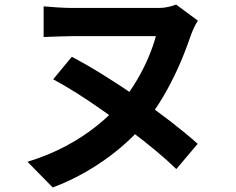

<svg xmlns="http://www.w3.org/2000/svg" viewBox="-20 -758 1040 845"><path d="M851 -667Q843 -655 834.5 -637.5Q826 -620 819 -600Q792 -521 761.5 -454.5Q731 -388 697.5 -331.5Q664 -275 625 -225Q573 -160 505.5 -104Q438 -48 363 -4.5Q288 39 212 67L101 -46Q192 -74 268.5 -114.5Q345 -155 407 -205Q469 -255 516 -309Q553 -355 583 -406Q613 -457 634 -507Q655 -557 666 -599Q653 -599 627.5 -599Q602 -599 568.5 -599Q535 -599 498 -599Q461 -599 424.5 -599Q388 -599 356 -599Q324 -599 301 -599Q281 -599 256.5 -598Q232 -597 209 -596.5Q186 -596 172 -595V-730Q194 -728 231 -725.5Q268 -723 301 -723Q324 -723 357.5 -723Q391 -723 429.5 -723Q468 -723 507.5 -723Q547 -723 582 -723Q617 -723 643 -723Q669 -723 680 -723Q700 -723 720.5 -727.5Q741 -732 755 -738ZM296 -508Q363 -473 439 -425.5Q515 -378 591 -325.5Q667 -273 734 -221Q801 -169 850 -125L756 -14Q718 -51 666.5 -94Q615 -137 556.5 -181Q498 -225 438 -267.5Q378 -310 320.5 -346.5Q263 -383 214 -409Z"/></svg>

Font: Noto Sans SC
Style: Bold
Weight: 700
Designer: Ryoko NISHIZUKA  (kana, bopomofo & ideographs); Paul D. Hunt (Latin, Greek & Cyrillic); Sandoll Communications , Soo-you
Foundry: Adobe
Version: Version 2.004-H2;hotconv 1.0.118;makeotfexe 2.5.65603